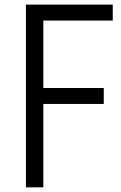

<svg xmlns="http://www.w3.org/2000/svg" viewBox="-20 -804 520 824"><path d="M91.3 -784.2H463.9V-715.8H166V-426.3H425.3V-357.9H166V0H91.3Z"/></svg>

Font: Decalotype Light
Style: Regular
Weight: 300
Designer: Alfredo Marco Pradil
Foundry: Alfredo Marco Pradil
Version: Version 1.0